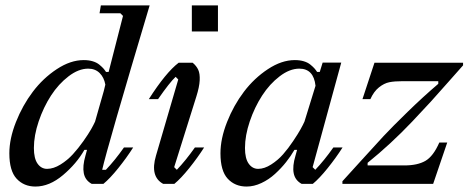

<svg xmlns="http://www.w3.org/2000/svg" viewBox="-20 -681 1735 711"><path d="M319.8 0Q295.4 -13.2 290.3 -39.6Q285.2 -65.9 296.4 -104.5L302.2 -126H292.5Q263.7 -75.2 213.4 -32.7Q163.1 9.8 111.3 9.8Q68.4 9.8 41.5 -19.3Q14.6 -48.3 14.6 -113.3Q14.6 -167.5 39.1 -229.2Q63.5 -291 101.6 -341.3Q139.6 -391.6 190.4 -425Q241.2 -458.5 290 -458.5Q308.6 -458.5 323.2 -454.1Q337.9 -449.7 347.7 -441.7Q357.4 -433.6 362.3 -428.2Q367.2 -422.9 372.6 -414.6H382.3L435.5 -622.1L425.8 -631.8H348.6L353.5 -661.1H534.2Q377.4 -136.2 358.4 -52.2H372.1Q404.8 -86.4 439 -134.8H473.1Q449.2 -97.2 418.2 -58.6Q387.2 -20 362.8 0ZM105.5 -132.8Q105.5 -94.2 119.1 -75Q132.8 -55.7 154.3 -55.7Q178.2 -55.7 204.1 -71.8Q230 -87.9 250 -109.9Q270 -131.8 288.8 -158.4Q307.6 -185.1 317.4 -202.4Q327.1 -219.7 332 -230.5L348.1 -287.1L364.3 -343.8L370.1 -367.7Q365.2 -394.5 348.9 -410.6Q332.5 -426.8 306.6 -426.8Q271 -426.8 233.9 -398.4Q196.8 -370.1 168.9 -327.1Q141.1 -284.2 123.3 -231.7Q105.5 -179.2 105.5 -132.8Z M690.4 -564.5V-661.1H787.1V-564.5ZM625 -62 634.8 -52.2Q667.5 -86.4 701.7 -134.8H735.8Q711.9 -97.2 680.9 -58.6Q649.9 -20 625.5 0H584.5Q534.7 -26.9 557.6 -104.5L640.1 -386.7L630.4 -396.5Q608.4 -376 565.4 -314H531.2Q594.2 -412.6 641.6 -448.7H693.4Q707.5 -437 714.1 -422.6Q720.7 -408.2 719.5 -383.5Q718.3 -358.9 707 -323.2Z M1074.2 -104.5 1080.1 -126H1070.3Q1057.1 -103 1039.3 -80.6Q1021.5 -58.1 998.5 -37.1Q975.6 -16.1 948 -3.2Q920.4 9.8 893.1 9.8Q850.1 9.8 823.2 -19.3Q796.4 -48.3 796.4 -113.3Q796.4 -167.5 820.8 -229.2Q845.2 -291 883.3 -341.3Q921.4 -391.6 972.2 -425Q1022.9 -458.5 1071.8 -458.5Q1090.3 -458.5 1105 -454.1Q1119.6 -449.7 1129.4 -441.7Q1139.2 -433.6 1144 -428.2Q1148.9 -422.9 1154.3 -414.6H1164.1L1174.8 -449.2H1243.7L1137.7 -62L1147.5 -52.2Q1180.2 -86.4 1214.4 -134.8H1248.5Q1224.6 -97.2 1193.6 -58.6Q1162.6 -20 1138.2 0H1097.2Q1072.8 -13.2 1067.6 -39.6Q1062.5 -65.9 1074.2 -104.5ZM887.2 -132.8Q887.2 -94.2 900.9 -75Q914.6 -55.7 936 -55.7Q959 -55.7 984.1 -71.8Q1009.3 -87.9 1028.3 -109.6Q1047.4 -131.3 1065.7 -158.7Q1084 -186 1093 -202.4Q1102.1 -218.8 1107.4 -230.5L1148.4 -363.3Q1141.6 -426.8 1088.4 -426.8Q1052.7 -426.8 1015.6 -398.4Q978.5 -370.1 950.7 -327.1Q922.9 -284.2 905 -231.7Q887.2 -179.2 887.2 -132.8Z M1341.3 -78.1V-68.4H1477.5Q1525.9 -68.4 1555.2 -85.2Q1584.5 -102.1 1606.9 -153.3H1636.2L1584 0H1248V-9.8Q1262.2 -24.9 1315.4 -84Q1368.7 -143.1 1400.4 -177Q1432.1 -210.9 1489.3 -266.6Q1546.4 -322.3 1603 -370.6V-380.4H1471.2Q1440.9 -380.4 1421.6 -376.5Q1402.3 -372.6 1383.3 -357.4Q1364.3 -342.3 1351.6 -314H1322.3L1366.7 -448.7H1694.8V-439Q1680.2 -422.9 1641.4 -378.7Q1602.5 -334.5 1575 -304.2Q1547.4 -273.9 1507.3 -231.7Q1467.3 -189.5 1425.5 -150.9Q1383.8 -112.3 1341.3 -78.1Z"/></svg>

Font: Happy Times at the IKOB Italic
Style: Regular
Weight: 400
Designer: Lucas Le Bihan
Foundry: Lucas Le Bihan
Version: Version 1.000;PS 1.0;hotconv 1.0.88;makeotf.lib2.5.647800